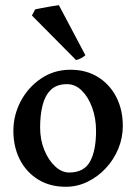

<svg xmlns="http://www.w3.org/2000/svg" viewBox="-20 -696 517 729"><path d="M446.3 -217.8Q446.3 -172.9 429.2 -131.3Q412.1 -89.8 381.8 -57.4Q351.6 -24.9 312.5 -5.9Q273.4 13.2 230 13.2Q169.4 13.2 124.8 -14.4Q80.1 -42 55.4 -90.1Q30.8 -138.2 30.8 -199.2Q30.8 -258.8 58.8 -311.8Q86.9 -364.7 136 -397.9Q185.1 -431.2 247.6 -431.2Q307.6 -431.2 352.3 -403.3Q397 -375.5 421.6 -327.4Q446.3 -279.3 446.3 -217.8ZM344.7 -199.2Q344.7 -246.6 330.1 -287.1Q315.4 -327.6 290.5 -352.1Q265.6 -376.5 234.9 -376.5Q195.3 -376.5 173.1 -355Q150.9 -333.5 141.6 -296.1Q132.3 -258.8 132.3 -212.4Q132.3 -165 148.4 -126Q164.6 -86.9 189.7 -64Q214.8 -41 242.7 -41Q298.8 -41 321.8 -82.5Q344.7 -124 344.7 -199.2ZM304.2 -486.3Q289.1 -473.1 269 -467.8L101.1 -637.2L113.8 -660.6Q119.6 -662.1 138.7 -665.5Q157.7 -668.9 177 -672.4Q196.3 -675.8 203.6 -676.3Z"/></svg>

Font: Dai Banna SIL Medium
Style: Regular
Weight: 500
Designer: Victor Gaultney
Foundry: SIL International
Version: Version 4.000